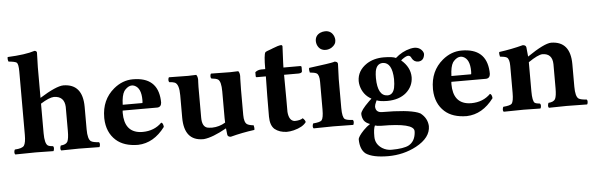

<svg xmlns="http://www.w3.org/2000/svg" viewBox="-55 -892 4104 1324"><g transform="rotate(-5 1997.0 -230.0)"><path d="M527.8 -127.9Q527.8 -59.1 550.3 -43.9Q565.4 -34.2 605 -32.2Q613.3 -23.9 608.4 -4.4Q606.9 0 605 2Q518.6 0 462.9 0Q423.3 0 340.8 2Q332.5 -6.3 337.9 -25.4Q339.4 -29.8 340.8 -32.2Q377 -34.7 387.7 -54.2Q397.9 -75.2 397.9 -127.9V-294.9Q394.5 -368.2 323.2 -370.1Q289.6 -369.1 230 -331.5V-127Q230 -54.2 252.4 -40Q263.7 -33.7 287.1 -32.2Q295.4 -23.9 290 -4.4Q288.6 0 287.1 2Q200.7 0 165 0Q106.4 0 22.9 2Q14.6 -6.3 19.5 -25.4Q21 -29.8 22.9 -32.2Q73.7 -34.7 86.9 -52.7Q100.1 -72.3 100.1 -127V-564.9Q100.1 -616.7 88.4 -627.4Q77.1 -636.2 32.2 -640.1Q25.4 -654.3 28.8 -671.9Q152.3 -677.2 216.8 -698.2Q231.4 -696.8 232.9 -685.1Q232.9 -683.1 230 -583V-371.6Q344.7 -443.4 395 -443.8Q527.3 -441.9 527.8 -284.2Z M790.5 -274.9H926.8Q928.7 -277.8 928.7 -295.9Q928.7 -379.4 882.3 -398.4Q873 -401.9 864.7 -401.9Q841.3 -401.9 818.4 -377.9Q814 -372.6 810.5 -368.2Q792.5 -339.8 790.5 -274.9ZM1044.4 -128.9Q1057.6 -125 1059.6 -98.1Q981.4 6.3 872.6 9.8Q774.4 9.3 719.7 -40Q658.7 -95.2 655.8 -190.4Q655.8 -194.8 655.8 -198.2Q655.8 -320.8 742.2 -393.1Q803.2 -443.8 875.5 -443.8Q1045.4 -443.8 1055.2 -284.7Q1055.7 -274.9 1055.7 -266.1Q1053.2 -236.3 1026.9 -234.9H786.6Q786.6 -232.4 786.1 -228.5Q785.6 -222.2 785.6 -219.2Q785.6 -88.4 892.6 -77.1Q901.9 -76.2 911.6 -76.2Q992.7 -76.7 1044.4 -128.9Z M1612.3 -132.8Q1612.3 -80.1 1633.3 -66.9Q1647.9 -58.1 1677.7 -55.2Q1683.1 -37.1 1679.7 -22.9Q1594.7 -11.7 1513.7 9.8Q1492.7 8.3 1490.7 -6.8Q1490.7 -8.3 1485.8 -50.8Q1388.2 3.9 1328.1 9.8Q1323.2 10.3 1319.3 9.8Q1191.9 7.8 1191.4 -149.9V-306.2Q1191.4 -380.9 1162.6 -395Q1149.4 -400.9 1124.5 -401.9Q1116.2 -410.2 1121.1 -429.7Q1122.6 -434.1 1124.5 -436Q1210.9 -434.1 1256.3 -434.1Q1278.3 -434.1 1313.5 -436Q1323.2 -424.8 1323.7 -401.9Q1323.7 -393.6 1322.8 -384.3Q1321.3 -358.9 1321.8 -306.2V-139.2Q1321.8 -76.2 1359.4 -66.9Q1371.6 -64.5 1391.6 -64Q1440.4 -64.9 1483.4 -90.8Q1482.4 -107.4 1482.4 -120.6V-306.2Q1482.4 -375.5 1460.9 -390.6Q1447.8 -398.9 1415.5 -401.9Q1407.2 -410.2 1412.1 -429.7Q1413.6 -434.1 1415.5 -436Q1502 -434.1 1547.4 -434.1Q1567.9 -434.1 1604.5 -436Q1614.3 -424.8 1614.7 -401.9Q1614.7 -393.6 1613.8 -384.3Q1612.3 -358.9 1612.3 -306.2Z M1763.2 -434.1H1791Q1791 -534.7 1802.2 -549.8Q1806.2 -555.2 1845.7 -568.4Q1851.6 -570.3 1855 -572.3Q1894 -588.4 1915.5 -589.8Q1922.4 -587.9 1923.3 -581.1Q1923.3 -579.1 1918 -467.8L1917 -434.1H2034.2Q2041 -432.6 2042 -428.2V-397Q2040.5 -384.8 2018.1 -383.8H1917Q1917 -325.2 1918 -213.9Q1918.5 -147.5 1918 -127Q1922.9 -64.5 1962.4 -60.1Q2001 -60.5 2019 -74.2Q2036.6 -58.1 2037.1 -45.9Q2013.7 -12.7 1950.2 3.4Q1924.3 9.8 1901.4 9.8Q1851.1 8.3 1818.4 -18.1Q1788.6 -44.4 1788.1 -105Q1788.1 -252.9 1791 -383.8H1726.1Q1721.7 -385.7 1721.2 -390.1V-418.9Q1738.8 -433.6 1763.2 -434.1Z M2290 -122.1Q2290 -57.1 2307.1 -43.9Q2319.8 -34.7 2362.3 -32.2Q2370.6 -23.9 2365.2 -4.4Q2363.8 0 2362.3 2Q2275.9 0 2225.1 0Q2171.9 0 2088.9 2H2087.9Q2079.6 -6.3 2085 -25.4Q2086.4 -29.8 2087.9 -32.2Q2136.2 -36.1 2147 -47.9Q2160.2 -64 2160.2 -122.1V-314Q2160.2 -361.3 2142.6 -373Q2129.4 -380.9 2095.2 -383.8Q2089.8 -401.9 2093.3 -416Q2244.1 -435.5 2264.2 -441.4Q2268.6 -442.9 2271 -443.8Q2293 -442.4 2293.9 -426.8Q2293.9 -425.3 2290 -321.3ZM2155.3 -596.2Q2155.8 -634.8 2190.9 -650.9Q2206.5 -657.7 2225.1 -658.2Q2267.6 -658.2 2284.7 -618.2Q2290 -604.5 2290 -591.8Q2290 -561 2259.3 -541.5Q2240.7 -530.3 2219.2 -529.8Q2176.8 -529.8 2160.2 -569.8Q2155.3 -583 2155.3 -596.2Z M2669.9 -288.1Q2666.5 -403.3 2603 -405.8Q2559.6 -405.8 2549.3 -353Q2545.9 -332.5 2545.9 -305.2Q2547.4 -181.6 2615.7 -180.2Q2653.3 -180.2 2664.6 -227.5Q2669.9 -252.4 2669.9 -288.1ZM2554.7 24.9Q2525.4 24.4 2510.7 19Q2499.5 40.5 2500 96.2Q2500 147.5 2546.4 177.7Q2575.7 195.8 2610.8 195.8Q2695.8 195.3 2731 176.3Q2773.4 152.3 2779.3 93.8Q2779.8 86.9 2779.8 81.1Q2778.8 24.9 2554.7 24.9ZM2846.7 -394Q2817.4 -394 2802.7 -421.9Q2800.8 -425.8 2799.8 -428.2Q2793 -439.5 2780.8 -439.9Q2766.1 -439.9 2738.3 -419.4Q2732.4 -415 2730 -412.1Q2791.5 -360.4 2792 -291Q2791 -228 2742.7 -185.1Q2693.4 -142.6 2610.8 -142.1Q2560.1 -142.6 2537.6 -152.8Q2536.1 -149.9 2533.2 -143.6Q2523.4 -122.6 2522.9 -110.8Q2523.9 -69.3 2567.9 -68.8Q2743.2 -68.8 2813.5 -43.9Q2824.7 -40 2831.1 -36.1Q2877.9 0 2880.9 55.2Q2880.9 135.7 2779.3 190.4Q2690.4 237.8 2583 237.8Q2477.1 237.3 2429.7 205.1Q2392.1 175.3 2391.1 106Q2391.1 86.9 2432.1 43.9Q2456.1 19.5 2478 5.9Q2449.2 -4.4 2437 -22Q2424.3 -42.5 2423.8 -67.9Q2423.8 -91.3 2484.9 -150.9Q2494.6 -160.6 2502.9 -167.5Q2445.8 -198.7 2429.7 -263.7Q2425.8 -280.3 2425.8 -295.9Q2426.8 -367.7 2493.7 -412.1Q2543.5 -443.8 2611.8 -443.8Q2674.3 -443.4 2695.8 -432.1Q2742.2 -473.6 2799.3 -487.3Q2814.5 -490.7 2826.7 -491.2Q2865.7 -491.2 2885.3 -460.4Q2890.6 -450.7 2891.1 -442.9Q2887.2 -395.5 2846.7 -394Z M3065.9 -274.9H3202.1Q3204.1 -277.8 3204.1 -295.9Q3204.1 -379.4 3157.7 -398.4Q3148.4 -401.9 3140.1 -401.9Q3116.7 -401.9 3093.8 -377.9Q3089.4 -372.6 3085.9 -368.2Q3067.9 -339.8 3065.9 -274.9ZM3319.8 -128.9Q3333 -125 3335 -98.1Q3256.8 6.3 3147.9 9.8Q3049.8 9.3 2995.1 -40Q2934.1 -95.2 2931.2 -190.4Q2931.2 -194.8 2931.2 -198.2Q2931.2 -320.8 3017.6 -393.1Q3078.6 -443.8 3150.9 -443.8Q3320.8 -443.8 3330.6 -284.7Q3331.1 -274.9 3331.1 -266.1Q3328.6 -236.3 3302.2 -234.9H3062Q3062 -232.4 3061.5 -228.5Q3061 -222.2 3061 -219.2Q3061 -88.4 3168 -77.1Q3177.2 -76.2 3187 -76.2Q3268.1 -76.7 3319.8 -128.9Z M3606 -122.1Q3606 -53.2 3622.1 -41Q3631.8 -34.7 3657.7 -32.2Q3666 -23.9 3661.1 -4.4Q3659.7 0 3657.7 2Q3571.3 0 3541 0Q3487.8 0 3404.8 2H3403.8Q3395.5 -6.3 3400.9 -25.4Q3402.3 -29.8 3403.8 -32.2Q3452.1 -36.1 3462.9 -47.9Q3476.1 -64 3476.1 -122.1V-309.1Q3476.1 -356.4 3458.5 -368.2Q3445.3 -376 3411.1 -378.9Q3405.8 -397 3408.7 -411.1Q3493.7 -422.4 3574.7 -443.8Q3595.7 -442.4 3598.1 -426.8Q3598.1 -425.3 3604.5 -362.3Q3723.6 -443.4 3771 -443.8Q3903.3 -441.9 3903.8 -284.2V-127.9Q3903.8 -59.1 3925.8 -43.9Q3940.9 -34.2 3981 -32.2Q3989.3 -23.9 3984.4 -4.4Q3982.9 0 3981 2Q3894.5 0 3838.9 0Q3799.3 0 3716.8 2Q3708.5 -6.3 3713.9 -25.4Q3715.3 -29.8 3716.8 -32.2Q3752.9 -34.7 3763.7 -54.2Q3773.9 -75.2 3773.9 -127.9V-294.9Q3772.5 -369.1 3704.1 -370.1Q3673.3 -369.1 3606 -323.2V-321.3Z"/></g></svg>

Font: Linux Libertine O
Style: Bold
Weight: 700
Designer: Philipp H. Poll
Foundry: Philipp H. Poll
Version: Version 5.0.0